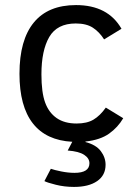

<svg xmlns="http://www.w3.org/2000/svg" viewBox="-20 -547 543 760"><path d="M397.9 105Q397.9 147 364.5 169.9Q331.1 192.9 272.9 192.9Q234.9 192.9 200.9 184.3Q167 175.8 155.8 169.9L181.2 121.1Q194.8 126 222.4 131.6Q250 137.2 274.9 137.2Q334 137.2 334 99.1Q334 79.6 313.2 65.9Q292.5 52.2 248 48.8L266.1 14.2Q162.6 8.8 109.9 -58.8Q57.1 -126.5 57.1 -254.9Q57.1 -388.7 113.8 -457.8Q170.4 -526.9 280.8 -526.9Q407.2 -526.9 460.9 -433.1L392.1 -391.1Q373 -420.9 347.4 -437.5Q321.8 -454.1 279.8 -454.1Q206.1 -454.1 175 -400.6Q144 -347.2 144 -252.9Q144 -181.2 158.7 -141.1Q173.3 -101.1 204.3 -79.6Q235.4 -58.1 283.2 -58.1Q324.2 -58.1 350.1 -73.5Q376 -88.9 398.9 -121.1L467.8 -79.1Q446.8 -43 411.9 -18.1Q377 6.8 318.8 13.2L317.9 15.1Q359.9 25.9 378.9 51Q397.9 76.2 397.9 105Z"/></svg>

Font: ClearSansRegular
Style: Regular
Weight: 400
Foundry: Intel Corporation
Version: Version 1.00